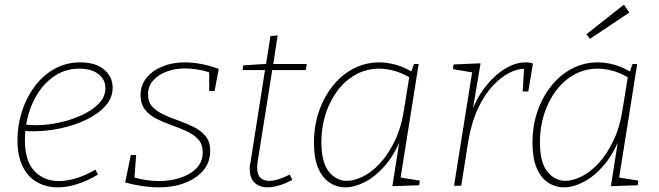

<svg xmlns="http://www.w3.org/2000/svg" viewBox="-20 -798 2833 825"><path d="M229 7Q179 7 139.5 -15Q100 -37 77.5 -82.5Q55 -128 55 -197Q55 -259 74 -318.5Q93 -378 128 -425.5Q163 -473 213 -501.5Q263 -530 325 -530Q391 -530 427.5 -499Q464 -468 464 -421Q464 -378 433.5 -343.5Q403 -309 352.5 -284.5Q302 -260 242 -247Q182 -234 124 -234Q111 -234 101 -234.5Q91 -235 80 -236L84 -263Q95 -262 107.5 -261Q120 -260 133 -260Q183 -260 235.5 -271.5Q288 -283 333 -304Q378 -325 405.5 -354Q433 -383 433 -419Q433 -456 403 -479.5Q373 -503 321 -503Q266 -503 222.5 -476.5Q179 -450 148.5 -406Q118 -362 102.5 -307.5Q87 -253 87 -197Q87 -106 128 -63Q169 -20 233 -20Q268 -20 308.5 -32.5Q349 -45 390 -69L401 -48Q356 -21 312 -7Q268 7 229 7Z M661 7Q628 7 591 1.5Q554 -4 518 -14L542 -132H565L557 -24L551 -37Q577 -29 606.5 -24.5Q636 -20 663 -20Q712 -20 755 -34Q798 -48 824.5 -75.5Q851 -103 851 -143Q851 -178 832 -199Q813 -220 782.5 -234Q752 -248 717.5 -260Q683 -272 652.5 -287.5Q622 -303 603 -327Q584 -351 584 -390Q584 -432 609.5 -463.5Q635 -495 678 -512.5Q721 -530 774 -530Q808 -530 845 -523Q882 -516 920 -502L902 -407H879V-496L887 -484Q858 -495 828 -499.5Q798 -504 774 -504Q731 -504 695 -490Q659 -476 637.5 -451.5Q616 -427 616 -392Q616 -359 635 -339Q654 -319 684.5 -305Q715 -291 749.5 -279Q784 -267 814.5 -251.5Q845 -236 864.5 -211.5Q884 -187 883 -148Q883 -102 855 -67.5Q827 -33 777 -13Q727 7 661 7Z M1236 -25Q1206 -9 1178.5 -1Q1151 7 1129 7Q1095 7 1074 -13Q1053 -33 1053 -73Q1053 -81 1053.5 -87Q1054 -93 1056 -98L1120 -505L1126 -497H1022L1025 -517L1131 -524L1122 -515L1142 -643L1173 -646L1153 -515L1146 -523H1298L1294 -497H1141L1151 -505L1087 -102Q1086 -98 1085.5 -91.5Q1085 -85 1085 -78Q1085 -47 1099 -34Q1113 -21 1136 -21Q1155 -21 1177.5 -28Q1200 -35 1225 -48Z M1464 7Q1427 7 1396 -13.5Q1365 -34 1347 -76Q1329 -118 1329 -185Q1329 -256 1350 -318Q1371 -380 1409 -428Q1447 -476 1498.5 -503Q1550 -530 1610 -530Q1643 -530 1680 -520Q1717 -510 1758 -485L1745 -484L1759 -523H1779L1699 -20L1688 -37L1784 -22L1781 -2L1666 2L1700 -215L1710 -223Q1682 -143 1639 -92Q1596 -41 1550 -17Q1504 7 1464 7ZM1470 -21Q1502 -21 1539.5 -39.5Q1577 -58 1612.5 -96Q1648 -134 1676.5 -193Q1705 -252 1717 -333L1740 -476L1747 -461Q1711 -483 1676.5 -493Q1642 -503 1609 -503Q1555 -503 1509.5 -478Q1464 -453 1431 -409.5Q1398 -366 1379.5 -309Q1361 -252 1361 -188Q1361 -100 1393 -60.5Q1425 -21 1470 -21Z M1931 0 2011 -502 2021 -485 1926 -501 1929 -521 2045 -526 2008 -308 2000 -299Q2023 -369 2062 -420.5Q2101 -472 2147.5 -501Q2194 -530 2238 -530Q2256 -530 2270 -525L2250 -405H2226L2232 -510L2238 -502Q2207 -504 2170.5 -486Q2134 -468 2098 -430Q2062 -392 2034 -332.5Q2006 -273 1992 -191L1962 0Z M2403 7Q2366 7 2335 -13.5Q2304 -34 2286 -76Q2268 -118 2268 -185Q2268 -256 2289 -318Q2310 -380 2348 -428Q2386 -476 2437.5 -503Q2489 -530 2549 -530Q2582 -530 2619 -520Q2656 -510 2697 -485L2684 -484L2698 -523H2718L2638 -20L2627 -37L2723 -22L2720 -2L2605 2L2639 -215L2649 -223Q2621 -143 2578 -92Q2535 -41 2489 -17Q2443 7 2403 7ZM2409 -21Q2441 -21 2478.5 -39.5Q2516 -58 2551.5 -96Q2587 -134 2615.5 -193Q2644 -252 2656 -333L2679 -476L2686 -461Q2650 -483 2615.5 -493Q2581 -503 2548 -503Q2494 -503 2448.5 -478Q2403 -453 2370 -409.5Q2337 -366 2318.5 -309Q2300 -252 2300 -188Q2300 -100 2332 -60.5Q2364 -21 2409 -21ZM2515 -631 2500 -651 2661 -778 2684 -744Z"/></svg>

Font: Bitter Thin ExtraLight
Style: Italic
Weight: 250
Italic angle: -9°
Version: Version 2.002